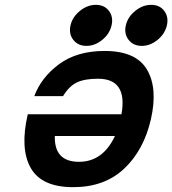

<svg xmlns="http://www.w3.org/2000/svg" viewBox="-20 -760 713 795"><path d="M307 -90Q406 -90 456 -197H207Q204 -90 307 -90ZM413 -549Q543 -549 588.5 -472Q634 -395 605 -267Q576 -139 494.5 -62Q413 15 283 15Q152 15 107 -65Q62 -145 95 -287H483Q509 -434 386 -434Q330 -434 298 -418.5Q266 -403 241 -362H122Q151 -440 225 -494.5Q299 -549 413 -549ZM283.5 -595Q264 -620 272 -655Q280 -690 311 -715Q342 -740 377 -740Q412 -740 431 -715Q450 -690 442 -655Q434 -620 403.5 -595Q373 -570 338 -570Q303 -570 283.5 -595ZM512.5 -595Q493 -620 501 -655Q509 -690 540 -715Q571 -740 606 -740Q641 -740 660 -715Q679 -690 671 -655Q663 -620 632.5 -595Q602 -570 567 -570Q532 -570 512.5 -595Z"/></svg>

Font: Miedinger
Style: Bold-Italic
Weight: 700
Italic angle: -13°
Version: Version 001.000